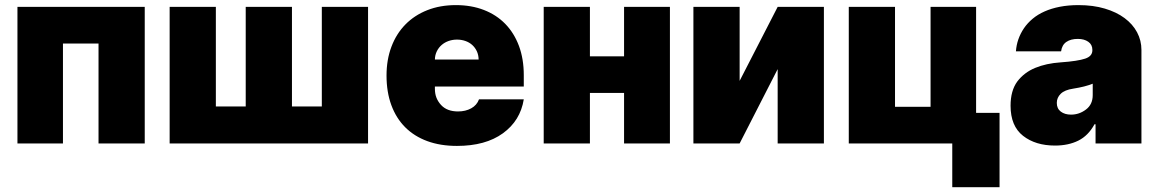

<svg xmlns="http://www.w3.org/2000/svg" viewBox="-20 -573 4624 767"><path d="M558.2 -545.5V0H373.6V-399.1H231.5V0H49.7V-545.5Z M657.7 0V-545.5H842.3V-147.7H961.6V-545.5H1146.3V-147.7H1265.6V-545.5H1450.3V0Z M1524.1 -271.3Q1524.1 -334.5 1543.7 -386.4Q1563.2 -438.2 1599.4 -475.1Q1635.7 -512.1 1686.8 -532.3Q1737.9 -552.6 1801.1 -552.6Q1862.9 -552.6 1913 -533.2Q1963.1 -513.8 1998.4 -477.6Q2033.7 -441.4 2053.1 -389.6Q2072.4 -337.7 2072.4 -272.7V-227.3H1717.3V-218.8Q1717.3 -198.5 1723.5 -182.7Q1729.8 -166.9 1741.8 -153.8Q1765.6 -127.8 1809.7 -127.8Q1839.8 -127.8 1862.4 -140.3Q1884.9 -152.7 1893.5 -176.1H2072.4Q2058.6 -90.9 1989 -40.5Q1919.4 9.9 1805.4 9.9Q1739.3 9.9 1687.1 -9.2Q1634.9 -28.4 1598.7 -64.6Q1562.5 -100.9 1543.3 -153.1Q1524.1 -205.3 1524.1 -271.3ZM1717.3 -335.2H1892Q1891.7 -353.7 1884.8 -368.4Q1877.8 -383.2 1866.3 -393.5Q1854.8 -403.8 1839.1 -409.3Q1823.5 -414.8 1805.4 -414.8Q1788 -414.8 1772.2 -409.3Q1756.4 -403.8 1744.3 -393.3Q1732.2 -382.8 1725 -368.1Q1717.7 -353.3 1717.3 -335.2Z M2336.6 -545.5V-348H2473V-545.5H2656.2V0H2473V-201.7H2336.6V0H2152V-545.5Z M2750 0V-545.5H2934.7V-250L3086.6 -545.5H3271.3V0H3086.6V-296.9L2934.7 0Z M3555.4 -545.5V-146.3H3697.4V-545.5H3879.3V-122.2H3973V174.7H3784.1V0H3370.7V-545.5Z M4043.7 -247.2Q4071.4 -283.7 4115.4 -301.8Q4159.4 -320 4217.3 -323.9Q4251.8 -326.3 4275.9 -330.1Q4300.1 -333.8 4315 -338.8Q4343.8 -348.4 4343.8 -372.2V-373.6Q4343.8 -394.9 4327.4 -406.2Q4311.1 -417.6 4285.5 -417.6Q4257.5 -417.6 4239.9 -405.5Q4222.3 -393.5 4218.8 -367.9H4038.4Q4041.9 -417.6 4070.3 -459.9Q4084.5 -480.8 4105.1 -498Q4125.7 -515.3 4152.9 -527.3Q4180 -539.4 4214 -546Q4247.9 -552.6 4288.4 -552.6Q4346.9 -552.6 4393.5 -538.7Q4440 -524.9 4472.5 -500.7Q4505 -476.6 4522.4 -443.9Q4539.8 -411.2 4539.8 -373.6V0H4356.5V-76.7H4352.3Q4327.4 -30.9 4287.6 -11.2Q4247.9 8.5 4194.6 8.5Q4116.5 8.5 4066.8 -30.5Q4017 -69.6 4017 -150.6Q4017 -210.6 4043.7 -247.2ZM4201.7 -161.9Q4201.7 -139.2 4217.7 -127.1Q4233.7 -115.1 4258.5 -115.1Q4291.5 -115.1 4318.5 -135.7Q4345.2 -155.9 4345.2 -193.2V-238.6Q4330.3 -232.6 4310.9 -227.6Q4291.5 -222.7 4267 -218.8Q4233 -213.8 4217.3 -198.3Q4201.7 -182.9 4201.7 -161.9Z"/></svg>

Font: Inter P Black
Style: Regular
Weight: 900
Designer: Rasmus Andersson
Foundry: rsms
Version: Version 3.018;git-588b23468